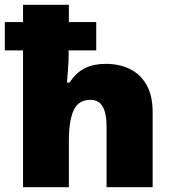

<svg xmlns="http://www.w3.org/2000/svg" viewBox="-20 -780 720 800"><path d="M267 -760V-688H381V-570H266V-550Q266 -527 263.5 -493Q261 -459 259 -436H270Q297 -478 334 -496Q371 -514 421 -514Q476 -514 520 -493Q564 -472 590 -427.5Q616 -383 616 -312V0H424V-253Q424 -364 358 -364Q306 -364 286.5 -320Q267 -276 267 -193V0H76V-570H0V-688H76V-760Z"/></svg>

Font: Noto Sans Telugu Black
Style: Regular
Weight: 900
Designer: Jelle Bosma - Monotype Design Team
Foundry: Monotype Imaging Inc.
Version: Version 2.005; ttfautohint (v1.8.4.7-5d5b)